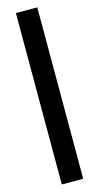

<svg xmlns="http://www.w3.org/2000/svg" viewBox="-151 -947 566 1097"><g transform="rotate(-15 132.0 -399.0)"><path d="M68.8 107.9V-905.8H195.3V107.9Z"/></g></svg>

Font: Fjalla One
Style: Regular
Weight: 400
Designer: Irina Smirnova, Eben Sorkin
Foundry: Sorkin Type
Version: Version 1.002; ttfautohint (v1.8.4.7-5d5b);gftools[0.9.25]